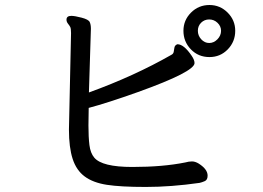

<svg xmlns="http://www.w3.org/2000/svg" viewBox="-20 -742 1040 760"><path d="M855 -620.1Q855 -638.2 841.1 -651.6Q827.1 -665 808.1 -665Q789.1 -665 776.1 -652.1Q763.2 -639.2 763.2 -620.1Q763.2 -601.1 776.6 -586.4Q790 -571.8 808.1 -571.8Q826.2 -571.8 840.6 -586.4Q855 -601.1 855 -620.1ZM252.9 -229 261.2 -610.8Q261.2 -628.9 258.1 -635Q254.9 -641.1 249 -648.4Q243.2 -655.8 243.2 -664.1Q243.2 -679.2 262.2 -679.2Q275.9 -679.2 303 -672.1Q330.1 -665 335 -655Q339.8 -645 339.8 -627.9L332 -376Q511.2 -440.9 658.2 -524.9Q666 -528.8 667.5 -536.4Q668.9 -543.9 670.4 -553.5Q671.9 -563 682.1 -566.9Q708 -566.9 738.8 -521Q750 -504.9 750 -492.2Q750 -458 526.9 -377.9Q403.8 -334 331.1 -314.9L330.1 -245.1Q330.1 -199.2 334 -167.7Q337.9 -136.2 353 -118.2Q383.8 -81.1 503.9 -81.1Q625 -81.1 713.9 -99.1Q727.1 -103 740 -103Q752.9 -103 767.1 -94.2Q801.8 -71.8 801.8 -46.9Q801.8 -29.8 790.3 -24.9Q778.8 -20 770 -18.1Q657.2 -2 557.1 -2Q457 -2 402.6 -10.5Q348.1 -19 315.2 -43.5Q282.2 -67.9 267.6 -113Q252.9 -158.2 252.9 -229ZM809.1 -516.1Q765.1 -516.1 735.6 -546.6Q706.1 -577.1 706.1 -620.1Q706.1 -662.1 736.1 -692.1Q766.1 -722.2 809.1 -722.2Q851.1 -722.2 881.1 -692.1Q911.1 -662.1 911.1 -620.1Q911.1 -577.1 881.6 -546.6Q852.1 -516.1 809.1 -516.1Z"/></svg>

Font: LXGW WenKai Screen
Style: Regular
Weight: 400
Designer: LXGW / Fontworks Inc.
Foundry: LXGW / Fontworks Inc.
Version: Version 1.510;January 18,2025